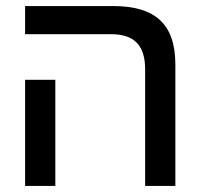

<svg xmlns="http://www.w3.org/2000/svg" viewBox="-20 -615 658 635"><path d="M460 0H560V-401C560 -534 495 -595 354 -595H63V-502H347C424 -502 460 -465 460 -386ZM63 -351V0H163V-351Z"/></svg>

Font: Noto Sans Hebrew ExtraCondensed Medium
Style: Regular
Weight: 500
Width: 2
Designer: Monotype Design Team
Foundry: Monotype Imaging Inc.
Version: Version 2.004